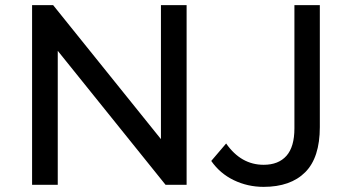

<svg xmlns="http://www.w3.org/2000/svg" viewBox="-20 -720 1365 748"><path d="M707 0H625L205 -522V0H105V-700H187L607 -178V-700H707ZM1007 8Q945 8 891 -18Q837 -44 803 -93L861 -161Q919 -78 1007 -78Q1065 -78 1096 -113Q1127 -148 1127 -220V-700H1226V-225Q1226 -106 1169 -49Q1112 8 1007 8Z"/></svg>

Font: Argentum Novus
Style: Regular
Weight: 400
Designer: Julieta Ulanovsky
Foundry: Julieta Ulanovsky
Version: Version 7.20;July 27, 2021;FontCreator 13.0.0.2683 64-bit